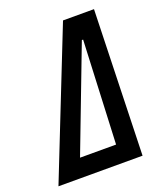

<svg xmlns="http://www.w3.org/2000/svg" viewBox="-172 -772 723 856"><g transform="rotate(-20 189.0 -344.0)"><path d="M-43 0 229 -688H376L356 0ZM91 -87H262L284 -577H278Z"/></g></svg>

Font: Saira ExtraCondensed SemiBold
Style: Italic
Weight: 600
Width: 2
Italic angle: -12°
Designer: Hector Gatti with collaboration of the Omnibus-Type team
Foundry: Omnibus-Type
Version: Version 1.101